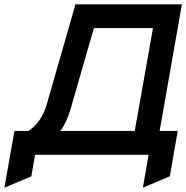

<svg xmlns="http://www.w3.org/2000/svg" viewBox="-24 -720 866 893"><path d="M583 0 687.5 -589H330.5L369 -700H822L699 0ZM105 -19 48 -93.5Q97 -94.5 136.8 -134Q176.5 -173.5 195 -240L327 -700H444.5L305 -215.5Q286.5 -151 257.2 -112Q228 -73 197 -53Q166 -33 140.8 -26Q115.5 -19 105 -19ZM-3.5 153 43 -111H802.5L766 100L640.5 153L667 0H139L121.5 100.5Z"/></svg>

Font: Overpass SemiBold
Style: Italic
Weight: 600
Italic angle: -10°
Designer: Delve Withrington, Dave Bailey, Thomas Jockin
Foundry: Delve Fonts LLC
Version: Version 4.000